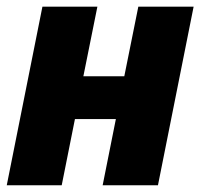

<svg xmlns="http://www.w3.org/2000/svg" viewBox="-22 -548 593 568"><path d="M445.3 0H281.7L320.8 -195.8H199.7L160.6 0H-2L103.5 -528.3H266.1L224.6 -322.3H345.7L387.2 -528.3H550.8Z"/></svg>

Font: Roboto-BlackItalic
Style: Italic
Weight: 900
Italic angle: -12°
Designer: Google
Version: Version 1.100141; 2013